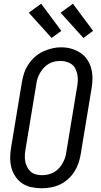

<svg xmlns="http://www.w3.org/2000/svg" viewBox="-20 -999 540 1027"><path d="M202 8Q174 8 147 2Q120 -4 98.5 -18.5Q77 -33 62 -55.5Q47 -78 40.5 -104Q34 -130 34.5 -158Q35 -186 40 -214L97 -559Q101 -584 109 -608Q117 -632 131.5 -654Q146 -676 166 -694Q186 -712 209.5 -723Q233 -734 257.5 -740Q282 -746 307 -746Q335 -746 361.5 -738.5Q388 -731 410 -716.5Q432 -702 447 -679.5Q462 -657 468.5 -631Q475 -605 474.5 -577Q474 -549 469 -521L412 -176Q408 -151 400 -127Q392 -103 378 -81Q364 -59 344 -41Q324 -23 300.5 -12Q277 -1 252 3.5Q227 8 202 8ZM204 -62Q220 -62 236 -65.5Q252 -69 267 -77Q282 -85 294 -97.5Q306 -110 314.5 -125Q323 -140 328 -155.5Q333 -171 335 -187L392 -532Q395 -549 396 -566Q397 -583 394 -599Q391 -615 384 -630Q377 -645 364.5 -654.5Q352 -664 336 -668.5Q320 -673 303 -673Q287 -673 271 -669.5Q255 -666 240.5 -657.5Q226 -649 214.5 -636.5Q203 -624 194.5 -609.5Q186 -595 181 -579.5Q176 -564 174 -548L117 -203Q114 -186 113 -169Q112 -152 115 -136Q118 -120 125 -106Q132 -92 143.5 -81.5Q155 -71 171 -66.5Q187 -62 204 -62ZM426 -796 304 -931 370 -979 478 -834ZM256 -796 134 -931 200 -979 308 -834Z"/></svg>

Font: Iosevka Slab
Style: Italic
Weight: 400
Italic angle: -9°
Monospace: yes
Designer: Belleve Invis
Foundry: Belleve Invis
Version: Version 11.1.0; ttfautohint (v1.8.3)